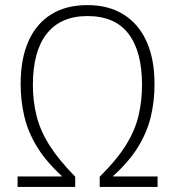

<svg xmlns="http://www.w3.org/2000/svg" viewBox="-20 -733 685 753"><path d="M49 0V-41H222V-43Q160 -100 125 -157.5Q90 -215 75.5 -276Q61 -337 61 -404Q61 -502 91.5 -571Q122 -640 180.5 -676.5Q239 -713 323 -713Q406 -713 465 -676Q524 -639 555 -570Q586 -501 586 -403Q586 -336 571.5 -275.5Q557 -215 522 -157.5Q487 -100 424 -43V-41H598V0H371V-40Q437 -105 473 -162.5Q509 -220 523 -278Q537 -336 537 -400Q537 -531 484 -600.5Q431 -670 323 -670Q218 -670 163.5 -601Q109 -532 109 -400Q109 -336 123.5 -278Q138 -220 174.5 -162.5Q211 -105 275 -40V0Z"/></svg>

Font: Nunito Sans 7pt Condensed ExtraLight
Style: Regular
Weight: 250
Width: 3
Designer: Vernon Adams
Foundry: Vernon Adams
Version: Version 3.101;gftools[0.9.27]